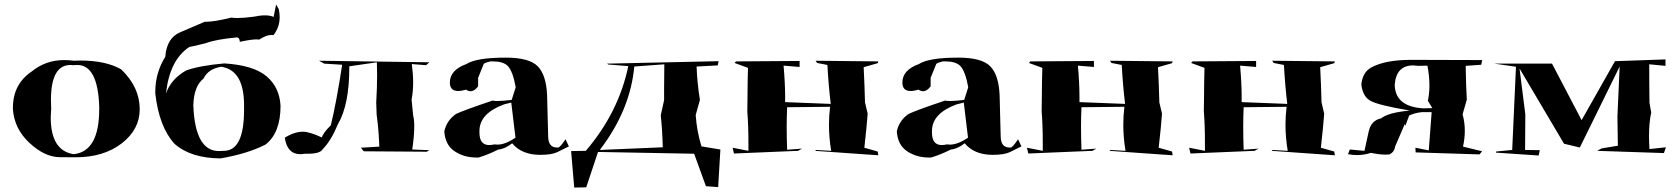

<svg xmlns="http://www.w3.org/2000/svg" viewBox="-20 -765 7540 863"><path d="M320 -58Q316 -58 248.5 -58.5Q181 -59 112.5 -122.5Q44 -186 38 -275V-280Q38 -387 123 -444Q185 -495 269 -495Q290 -495 312 -492L339 -493Q456 -493 525 -453Q608 -373 608 -274Q608 -183 527 -120.5Q446 -58 320 -58ZM311 -72Q426 -84 426 -275V-285Q420 -473 327 -473L310 -472L297 -473Q209 -473 209 -316L210 -275L208 -237Q208 -88 311 -72Z M971 -53Q837 -54 764 -119Q695 -195 678 -345V-352Q678 -438 723 -510Q729 -594 790 -620L900 -667H904Q943 -667 1020 -686Q1031 -684 1047 -684Q1076 -684 1121 -690Q1149 -696 1171 -696Q1194 -696 1210 -689L1221 -745L1233 -724Q1237 -705 1237 -688Q1237 -642 1209 -607L1201 -608Q1177 -608 1145 -587L1133 -588Q1109 -588 1058 -577Q1057 -596 1045 -597Q950 -588 905 -571Q855 -558 831 -554Q742 -495 726 -344Q747 -408 816 -448Q876 -470 988 -480Q1118 -472 1177 -423Q1236 -374 1241 -290Q1241 -167 1173 -115Q1093 -74 971 -53ZM964 -86 986 -87Q1077 -87 1077 -271V-292Q1077 -449 975 -465Q916 -456 895 -412Q851 -378 849 -290Q857 -86 964 -86Z M1330 -72Q1271 -72 1260 -146Q1303 -173 1342 -173Q1371 -173 1427 -147Q1431 -166 1467 -202Q1492 -304 1518 -474L1437 -479L1414 -492L1910 -485L1895 -472L1831 -477Q1837 -432 1837 -394Q1837 -352 1830 -318L1837 -246Q1842 -227 1842 -197Q1842 -155 1833 -93L1910 -90L1898 -83L1615 -85L1602 -101L1685 -106Q1682 -186 1673 -249L1671 -304Q1675 -369 1675 -428Q1675 -457 1674 -485L1550 -467V-461Q1550 -294 1499 -207Q1468 -132 1430 -94Q1419 -74 1364 -74H1349Q1339 -72 1330 -72Z M2131 -57H2120Q2066 -57 2023.5 -85Q1981 -113 1977 -175Q1988 -224 2030 -253Q2066 -270 2194 -313Q2202 -311 2217 -311Q2240 -311 2280 -316L2298 -373Q2285 -445 2262 -469Q2241 -489 2196 -489H2184Q2156 -482 2154 -477L2129 -415V-377Q2113 -355 2095 -355Q2085 -355 2075 -362Q2054 -356 2039 -356Q2002 -356 2002 -394Q2002 -450 2076 -477Q2121 -506 2253 -506Q2359 -506 2397 -467Q2435 -428 2439 -339L2444 -148Q2446 -102 2483 -102H2489Q2497 -102 2522 -139L2537 -107Q2510 -93 2484.5 -81Q2459 -69 2408 -69Q2325 -69 2282 -121Q2249 -95 2220 -93Q2172 -69 2131 -57ZM2179 -113Q2189 -113 2202 -116L2216 -115Q2251 -115 2297 -146L2278 -304L2246 -296Q2137 -256 2135 -179V-169Q2135 -113 2179 -113ZM2080 -451 2081 -465Z M2561 78 2547 -86 2613 -87Q2761 -260 2804 -468L2714 -475L2709 -479L3210 -490L3206 -471L3111 -466Q3114 -389 3126 -316L3107 -248Q3112 -175 3133 -107L3218 -93L3208 76L3153 72L3100 -74L2668 -82L2615 77ZM2676 -91 2959 -103Q2957 -181 2950 -247L2965 -315V-364L2966 -476L2831 -466Q2813 -270 2676 -91Z M3928 -67 3644 -87 3648 -91 3716 -87Q3706 -147 3706 -204Q3706 -245 3711 -285L3518 -283Q3516 -241 3516 -193Q3516 -146 3518 -92L3585 -97L3567 -87L3279 -75L3273 -101L3344 -87V-117Q3344 -206 3339 -264L3340 -341Q3340 -389 3342 -460L3282 -482L3288 -489L3574 -491V-464L3502 -470Q3509 -390 3509 -331V-306L3714 -298Q3704 -381 3699 -473L3653 -482L3646 -492L3928 -489L3925 -481L3862 -463Q3866 -383 3868 -305L3880 -254Q3876 -197 3865 -101L3925 -84Z M4165 -57H4154Q4100 -57 4057.5 -85Q4015 -113 4011 -175Q4022 -224 4064 -253Q4100 -270 4228 -313Q4236 -311 4251 -311Q4274 -311 4314 -316L4332 -373Q4319 -445 4296 -469Q4275 -489 4230 -489H4218Q4190 -482 4188 -477L4163 -415V-377Q4147 -355 4129 -355Q4119 -355 4109 -362Q4088 -356 4073 -356Q4036 -356 4036 -394Q4036 -450 4110 -477Q4155 -506 4287 -506Q4393 -506 4431 -467Q4469 -428 4473 -339L4478 -148Q4480 -102 4517 -102H4523Q4531 -102 4556 -139L4571 -107Q4544 -93 4518.5 -81Q4493 -69 4442 -69Q4359 -69 4316 -121Q4283 -95 4254 -93Q4206 -69 4165 -57ZM4213 -113Q4223 -113 4236 -116L4250 -115Q4285 -115 4331 -146L4312 -304L4280 -296Q4171 -256 4169 -179V-169Q4169 -113 4213 -113ZM4114 -451 4115 -465Z M5251 -67 4967 -87 4971 -91 5039 -87Q5029 -147 5029 -204Q5029 -245 5034 -285L4841 -283Q4839 -241 4839 -193Q4839 -146 4841 -92L4908 -97L4890 -87L4602 -75L4596 -101L4667 -87V-117Q4667 -206 4662 -264L4663 -341Q4663 -389 4665 -460L4605 -482L4611 -489L4897 -491V-464L4825 -470Q4832 -390 4832 -331V-306L5037 -298Q5027 -381 5022 -473L4976 -482L4969 -492L5251 -489L5248 -481L5185 -463Q5189 -383 5191 -305L5203 -254Q5199 -197 5188 -101L5248 -84Z M5980 -67 5696 -87 5700 -91 5768 -87Q5758 -147 5758 -204Q5758 -245 5763 -285L5570 -283Q5568 -241 5568 -193Q5568 -146 5570 -92L5637 -97L5619 -87L5331 -75L5325 -101L5396 -87V-117Q5396 -206 5391 -264L5392 -341Q5392 -389 5394 -460L5334 -482L5340 -489L5626 -491V-464L5554 -470Q5561 -390 5561 -331V-306L5766 -298Q5756 -381 5751 -473L5705 -482L5698 -492L5980 -489L5977 -481L5914 -463Q5918 -383 5920 -305L5932 -254Q5928 -197 5917 -101L5977 -84Z M6080 -68Q6059 -68 6039 -72L6047 -93L6113 -87L6132 -174Q6143 -224 6188 -233Q6219 -259 6317 -268Q6176 -292 6140.5 -311.5Q6105 -331 6099 -385Q6104 -440 6144 -462Q6207 -496 6323 -496L6642 -495L6638 -474L6568 -469Q6569 -387 6573 -317L6554 -251Q6564 -216 6564 -177Q6564 -143 6556 -106L6642 -85L6630 -71L6343 -80L6342 -101L6402 -89L6415 -261H6372Q6340 -258 6314 -246L6297 -200L6294 -207L6251 -107Q6248 -83 6226 -71Q6218 -70 6208 -70Q6181 -70 6142 -78Q6111 -68 6080 -68ZM6377 -278 6418 -279 6398 -312Q6405 -345 6405 -381Q6405 -423 6396 -470L6354 -469L6332 -471Q6256 -471 6249 -385Q6250 -286 6377 -278Z M6896 -66 6704 -79 6705 -84 6777 -91 6794 -465 6697 -479H6956L7089 -225L7239 -490L7466 -498V-469L7393 -476V-416Q7393 -358 7394 -303L7402 -259Q7392 -217 7392 -153Q7392 -126 7394 -95L7468 -103L7459 -77L7159 -87L7179 -98L7252 -110L7250 -241L7260 -466L7081 -102L7010 -119L6810 -457L6836 -251L6835 -91L6901 -90Z"/></svg>

Font: Xiangcui Kesong Xiangcui Kesong
Style: Regular
Weight: 400
Version: Version 1.501;March 28, 2024;FontCreator 14.0.0.2814 64-bit